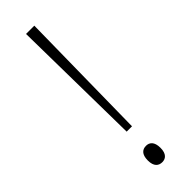

<svg xmlns="http://www.w3.org/2000/svg" viewBox="-247 -724 738 738"><g transform="rotate(-45 122.5 -354.5)"><path d="M109 -175H138L146 -714H101ZM123 5C141 5 157 -6 157 -39C157 -73 141 -84 123 -84C104 -84 88 -73 88 -39C88 -6 104 5 123 5Z"/></g></svg>

Font: Noto Serif Armenian Condensed ExtraLight
Style: Regular
Weight: 200
Width: 3
Designer: Monotype Design Team
Foundry: Monotype Imaging Inc.
Version: Version 2.008